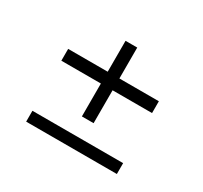

<svg xmlns="http://www.w3.org/2000/svg" viewBox="-107 -733 814 770"><g transform="rotate(30 300.0 -348.0)"><path d="M89.8 -390.1V-444.8H272.9V-587.9H327.1V-444.8H509.8V-390.1H327.1V-237.8H272.9V-390.1ZM89.8 -107.9V-158.2H509.8V-107.9Z"/></g></svg>

Font: Kreadon Light
Style: Regular
Weight: 300
Designer: kohakuno
Foundry: StudioGnu
Version: Version 1.000;Glyphs 3.1.2 (3151)